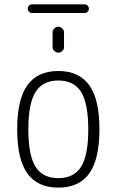

<svg xmlns="http://www.w3.org/2000/svg" viewBox="-20 -859 540 889"><path d="M372.1 -798.8H127.9Q120.1 -798.8 114.3 -804.7Q108.4 -810.5 108.4 -818.8Q108.4 -827.1 114.3 -833Q120.1 -838.9 127.9 -838.9H372.1Q379.9 -838.9 385.7 -833Q391.6 -827.1 391.6 -818.8Q391.6 -810.5 385.7 -804.7Q379.9 -798.8 372.1 -798.8ZM223.6 -709Q223.6 -719.7 231.9 -727.5Q240.2 -735.4 250 -735.4Q259.8 -735.4 268.1 -727.5Q276.4 -719.7 276.4 -709V-640.6Q276.4 -629.9 268.1 -622.6Q259.8 -615.2 250 -615.2Q240.2 -615.2 231.9 -622.6Q223.6 -629.9 223.6 -640.6ZM355.5 -433.1Q322.3 -486.3 250 -486.3Q177.7 -486.3 144.5 -433.1Q111.3 -379.9 111.3 -259.8Q111.3 -139.6 144.5 -86.9Q177.7 -34.2 250 -34.2Q322.3 -34.2 355.5 -86.9Q388.7 -139.6 388.7 -259.8Q388.7 -379.9 355.5 -433.1ZM393.1 -55.7Q345.7 9.8 250 9.8Q154.3 9.8 106.9 -55.7Q59.6 -121.1 59.6 -260.3Q59.6 -399.4 106.9 -464.8Q154.3 -530.3 250 -530.3Q345.7 -530.3 393.1 -464.8Q440.4 -399.4 440.4 -260.3Q440.4 -121.1 393.1 -55.7Z"/></svg>

Font: Rounded-L Mgen+ 1m light
Style: Regular
Weight: 200
Designer: [Source Han Sans]
Ryoko NISHIZUKA  (kana & ideographs); Paul D. Hunt (Latin, Greek & Cyrillic); Wenlong ZHANG  (bopomofo
Version: Version 1.059.20150602